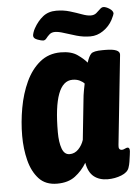

<svg xmlns="http://www.w3.org/2000/svg" viewBox="-52 -745 569 793"><g transform="rotate(-5 232.5 -348.0)"><path d="M153 8Q105 8 77.5 -22Q50 -52 38 -99.5Q26 -147 26 -201Q26 -258 36.5 -316.5Q47 -375 69.5 -423.5Q92 -472 128 -501.5Q164 -531 214 -531Q258 -531 283.5 -513Q309 -495 322 -479Q330 -505 340 -515Q350 -525 387 -525H399Q460 -525 458 -500L419 -129Q416 -108 432 -108Q437 -108 444 -111.5Q451 -115 455 -115Q461 -115 463 -108.5Q465 -102 462 -84Q460 -69 458 -56Q456 -43 452 -32Q446 -13 419.5 -2.5Q393 8 363 8Q328 8 305.5 -10Q283 -28 276 -68Q257 -36 228 -14Q199 8 153 8ZM215 -109Q236 -109 251.5 -125Q267 -141 274 -163L291 -325Q293 -348 296.5 -366Q300 -384 302 -394Q295 -402 282.5 -408Q270 -414 253 -414Q174 -414 174 -203Q174 -162 183.5 -135.5Q193 -109 215 -109ZM147 -586Q140 -586 123.5 -592Q107 -598 107 -609Q107 -614 110 -623Q113 -632 117 -639Q133 -668 155.5 -686Q178 -704 211 -704Q241 -704 267.5 -696Q294 -688 315.5 -680Q337 -672 352 -672Q366 -672 375 -679.5Q384 -687 391.5 -694.5Q399 -702 406 -702Q417 -702 431.5 -692.5Q446 -683 446 -672Q446 -668 435 -646Q421 -620 396 -603Q371 -586 343 -586Q314 -586 286 -594Q258 -602 235.5 -609.5Q213 -617 198 -617Q184 -617 175.5 -609.5Q167 -602 161 -594Q155 -586 147 -586Z"/></g></svg>

Font: Asap Condensed
Style: Bold Italic
Weight: 700
Width: 3
Italic angle: -6°
Designer: Pablo Cosgaya
Foundry: Omnibus-Type
Version: Version 3.001; ttfautohint (v1.8.4.7-5d5b)